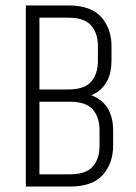

<svg xmlns="http://www.w3.org/2000/svg" viewBox="-20 -686 501 706"><path d="M103 -347H241Q295 -347 329 -330Q363 -313 379.5 -281.5Q396 -250 396 -207V-150Q396 -86 358 -43Q320 0 237 0H100V-45H237Q296 -45 321 -73.5Q346 -102 346 -150V-207Q346 -255 321 -283.5Q296 -312 237 -312H103ZM75 -666H125V0H75ZM100 -666H231Q314 -666 352 -623.5Q390 -581 390 -516V-462Q390 -419 373.5 -387.5Q357 -356 323 -339Q289 -322 235 -322H103V-357H231Q290 -357 315 -385.5Q340 -414 340 -462V-516Q340 -564 315 -592.5Q290 -621 231 -621H100Z"/></svg>

Font: Khand Variable Light
Style: Regular
Weight: 300
Designer: Satya Rajpurohit
Foundry: Indian Type Foundry
Version: Version 3.000